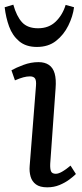

<svg xmlns="http://www.w3.org/2000/svg" viewBox="-34 -788 353 822"><path d="M120 -420Q122 -443 116 -452Q110 -461 94 -461Q81 -461 66 -457Q51 -453 30 -444L15 -487Q34 -498 66 -510Q98 -522 131 -522Q158 -522 175.5 -510Q193 -498 200 -473.5Q207 -449 204 -410L181 -87Q180 -65 184.5 -54.5Q189 -44 205 -44Q216 -44 232 -53Q248 -62 268 -79L291 -43Q281 -33 263 -19.5Q245 -6 221 4Q197 14 168 14Q137 14 120 1.5Q103 -11 97 -32Q91 -53 93 -77ZM124 -587Q77 -587 48 -611.5Q19 -636 5 -674.5Q-9 -713 -14 -757L23 -768Q37 -718 60.5 -692.5Q84 -667 129 -667Q175 -667 204.5 -695.5Q234 -724 247 -767L283 -757Q278 -718 258.5 -678.5Q239 -639 206 -613Q173 -587 124 -587Z"/></svg>

Font: Literata 18pt
Style: Italic
Weight: 400
Italic angle: -2°
Designer: Latin by Veronika Burian and Jose Scaglione. Greek by Irene Vlachou. Cyrillic by Vera Evstafieva
Foundry: TypeTogether
Version: Version 3.103;gftools[0.9.29]